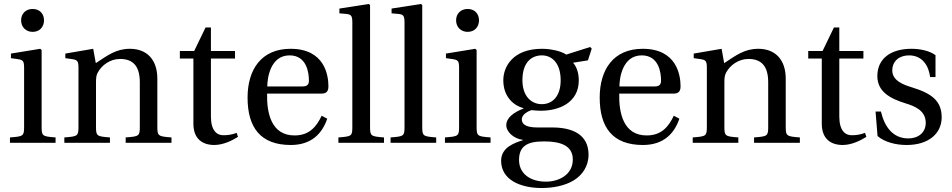

<svg xmlns="http://www.w3.org/2000/svg" viewBox="-20 -717 4781 964"><path d="M86 -615C86 -581 110 -557 144 -557C178 -557 201 -581 201 -615C201 -649 178 -672 144 -672C110 -672 86 -649 86 -615ZM30 0H259V-27C192 -32 189 -34 189 -82V-466L182 -472L35 -448V-425L70 -420C94 -416 101 -412 101 -378V-82C101 -34 98 -32 30 -27Z M303 0H532V-27C465 -32 462 -34 462 -82V-302C462 -326 463 -338 471 -353C491 -390 533 -421 583 -421C647 -421 682 -386 682 -304V-82C682 -34 679 -32 611 -27V0H841V-27C774 -32 770 -34 770 -82V-322C770 -417 718 -472 632 -472C562 -472 519 -438 461 -400L448 -472L308 -448V-425L343 -420C367 -416 374 -412 374 -378V-82C374 -34 371 -32 303 -27Z M883 -423H951V-96C951 0 1022 11 1055 11C1103 11 1148 -13 1175 -30L1168 -50C1145 -41 1125 -38 1101 -38C1069 -38 1039 -61 1039 -132V-423H1160V-461H1039V-579H1012L955 -461H883Z M1223 -227C1223 -78 1287 11 1440 11C1544 11 1598 -47 1623 -121L1595 -136C1569 -81 1533 -37 1459 -37C1342 -37 1319 -149 1321 -247H1592C1612 -247 1629 -252 1629 -283C1629 -338 1611 -472 1439 -472C1292 -472 1223 -368 1223 -227ZM1322 -283C1322 -322 1336 -439 1434 -439C1521 -439 1531 -350 1531 -313C1531 -295 1525 -283 1499 -283Z M1679 0H1908V-27C1841 -32 1838 -34 1838 -82V-692L1831 -697L1684 -674V-650L1719 -647C1743 -644 1749 -639 1749 -603V-82C1749 -34 1747 -32 1679 -27Z M1941 0H2170V-27C2103 -32 2100 -34 2100 -82V-692L2093 -697L1946 -674V-650L1981 -647C2005 -644 2011 -639 2011 -603V-82C2011 -34 2009 -32 1941 -27Z M2270 -615C2270 -581 2294 -557 2328 -557C2362 -557 2385 -581 2385 -615C2385 -649 2362 -672 2328 -672C2294 -672 2270 -649 2270 -615ZM2214 0H2443V-27C2376 -32 2373 -34 2373 -82V-466L2366 -472L2219 -448V-425L2254 -420C2278 -416 2285 -412 2285 -378V-82C2285 -34 2282 -32 2214 -27Z M2496 90C2496 185 2591 227 2700 227C2756 227 2815 216 2860 189C2903 163 2935 118 2935 60C2935 -42 2854 -77 2753 -77H2678C2610 -77 2600 -100 2600 -118C2600 -145 2636 -160 2648 -164C2666 -162 2686 -161 2696 -161C2785 -161 2886 -200 2886 -314C2886 -353 2873 -386 2857 -402L2932 -414L2951 -473L2943 -481L2823 -443C2797 -461 2744 -472 2701 -472C2557 -472 2507 -384 2507 -314C2507 -226 2565 -185 2608 -174V-172C2557 -152 2522 -125 2522 -88C2522 -55 2560 -20 2605 -15V-13C2565 0 2496 22 2496 90ZM2586 86C2586 54 2595 30 2615 15C2636 -1 2667 -7 2712 -7C2795 -7 2856 14 2856 84C2856 159 2788 195 2721 195C2641 195 2586 154 2586 86ZM2603 -314C2603 -407 2651 -439 2701 -439C2747 -439 2795 -405 2795 -314C2795 -235 2755 -194 2700 -194C2647 -194 2603 -235 2603 -314Z M2991 -227C2991 -78 3055 11 3208 11C3312 11 3366 -47 3391 -121L3363 -136C3337 -81 3301 -37 3227 -37C3110 -37 3087 -149 3089 -247H3360C3380 -247 3397 -252 3397 -283C3397 -338 3379 -472 3207 -472C3060 -472 2991 -368 2991 -227ZM3090 -283C3090 -322 3104 -439 3202 -439C3289 -439 3299 -350 3299 -313C3299 -295 3293 -283 3267 -283Z M3458 0H3687V-27C3620 -32 3617 -34 3617 -82V-302C3617 -326 3618 -338 3626 -353C3646 -390 3688 -421 3738 -421C3802 -421 3837 -386 3837 -304V-82C3837 -34 3834 -32 3766 -27V0H3996V-27C3929 -32 3925 -34 3925 -82V-322C3925 -417 3873 -472 3787 -472C3717 -472 3674 -438 3616 -400L3603 -472L3463 -448V-425L3498 -420C3522 -416 3529 -412 3529 -378V-82C3529 -34 3526 -32 3458 -27Z M4038 -423H4106V-96C4106 0 4177 11 4210 11C4258 11 4303 -13 4330 -30L4323 -50C4300 -41 4280 -38 4256 -38C4224 -38 4194 -61 4194 -132V-423H4315V-461H4194V-579H4167L4110 -461H4038Z M4376 -157 4386 -34C4420 -4 4477 11 4532 11C4644 11 4708 -48 4708 -128C4708 -211 4657 -248 4560 -278C4521 -290 4460 -310 4460 -363C4460 -412 4497 -439 4544 -439C4611 -439 4643 -387 4650 -330H4677V-440C4646 -463 4598 -472 4556 -472C4454 -472 4385 -424 4385 -335C4385 -257 4449 -222 4527 -198C4569 -185 4628 -164 4628 -100C4628 -52 4591 -22 4541 -22C4465 -22 4422 -77 4403 -157Z"/></svg>

Font: erewhon
Style: Regular
Weight: 400
Version: Version 1.0.0